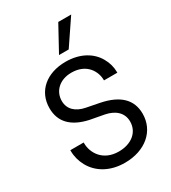

<svg xmlns="http://www.w3.org/2000/svg" viewBox="-227 -1063 1052 1184"><g transform="rotate(-30 299.5 -471.0)"><path d="M354 -771 475 -950H383L285 -771ZM306 8C452 8 551 -78 551 -200C551 -300 487 -363 358 -389L266 -407C199 -420 158 -458 158 -517C158 -586 212 -639 296 -639C407 -639 447 -558 447 -500V-497H542V-501C542 -536 533 -571 514 -604C477 -670 402 -715 299 -715C163 -715 70 -637 70 -516C70 -419 129 -357 246 -331L348 -312C413 -299 460 -261 460 -197C460 -120 396 -71 308 -71C195 -71 147 -154 147 -223V-228H52V-223C52 -184 62 -147 81 -112C120 -41 198 8 306 8Z"/></g></svg>

Font: Be Vietnam
Style: Regular
Weight: 400
Designer: Gabriel Lam
Foundry: TypeRant
Version: Version 4.000